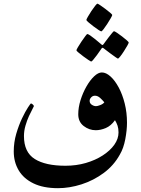

<svg xmlns="http://www.w3.org/2000/svg" viewBox="-20 -882 754 1029"><path d="M660.6 -224.1Q660.6 -184.6 651.4 -135.7Q642.1 -86.9 622.6 -54.2Q590.3 4.9 535.6 45.2Q481 85.4 416.7 106Q352.5 126.5 291 126.5Q211.9 126.5 159.2 100.8Q106.4 75.2 80.1 30.8Q53.7 -13.7 53.7 -70.3Q53.7 -119.1 67.1 -165Q80.6 -210.9 98.1 -247.8Q115.7 -284.7 129.9 -306.2Q144 -327.6 145.5 -327.6Q149.4 -327.6 155.5 -322.3Q161.6 -316.9 161.6 -313Q161.6 -311.5 153.6 -296.9Q145.5 -282.2 135 -259.3Q124.5 -236.3 116.5 -208.5Q108.4 -180.7 108.4 -152.8Q108.4 -66.4 166 -30Q223.6 6.3 330.6 6.3Q388.7 6.3 439.9 -8.5Q491.2 -23.4 530.8 -49.1Q570.3 -74.7 592.8 -106.4Q615.2 -138.2 615.2 -171.9Q615.2 -192.9 610.1 -208.3Q605 -223.6 596.2 -237.8Q574.7 -207.5 546.9 -195.8Q519 -184.1 493.2 -184.1Q458 -184.1 428.7 -206.5Q399.4 -229 399.4 -269.5Q399.4 -306.2 411.6 -345.2Q423.8 -384.3 443.1 -418.2Q462.4 -452.1 484.4 -472.9Q506.3 -493.7 525.9 -493.7Q548.3 -493.7 572 -472.4Q595.7 -451.2 616 -413.6Q636.2 -376 648.4 -327.4Q660.6 -278.8 660.6 -224.1ZM539.1 -333.5Q529.8 -345.2 516.6 -357.2Q503.4 -369.1 488.8 -369.1Q477.1 -369.1 468.8 -360.4Q460.4 -351.6 460.4 -341.8Q460.4 -328.1 471.9 -320.6Q483.4 -313 494.6 -313Q502 -313 516.8 -318.6Q531.7 -324.2 539.1 -333.5ZM581.5 -801.8Q581.5 -798.3 573.7 -784.7Q565.9 -771 555.2 -754.4Q544.4 -737.8 535.2 -725.8Q525.9 -713.9 522.9 -713.9Q519.5 -713.9 507.1 -722.2Q494.6 -730.5 479.7 -741.7Q464.8 -752.9 453.9 -762.5Q442.9 -772 442.9 -774.9Q442.9 -778.3 450.7 -792Q458.5 -805.7 469.2 -822Q480 -838.4 489.5 -850.3Q499 -862.3 502.4 -862.3Q504.9 -862.3 517.1 -854Q529.3 -845.7 544.4 -834.5Q559.6 -823.2 570.6 -813.7Q581.5 -804.2 581.5 -801.8ZM669.9 -654.3Q669.9 -650.9 662.4 -637.5Q654.8 -624 644.3 -607.7Q633.8 -591.3 624.5 -579.6Q615.2 -567.9 612.3 -567.9Q610.4 -567.9 598.9 -575.9Q587.4 -584 573 -594.5Q558.6 -605 547.9 -613.5Q537.1 -622.1 536.1 -622.6Q531.7 -626 528.8 -626Q526.9 -626 523.9 -621.6Q522.9 -620.6 515.9 -610.1Q508.8 -599.6 498.8 -585.9Q488.8 -572.3 480.2 -562.3Q471.7 -552.2 468.8 -552.2Q466.8 -552.2 454.3 -560.3Q441.9 -568.4 427 -579.6Q412.1 -590.8 400.9 -600.1Q389.6 -609.4 389.6 -612.3Q389.6 -615.7 397.7 -629.4Q405.8 -643.1 416.7 -659.4Q427.7 -675.8 436.8 -687.7Q445.8 -699.7 447.8 -699.7Q452.1 -699.7 463.6 -691.9Q475.1 -684.1 488.3 -673.3Q501.5 -662.6 511.2 -654.3Q521 -646 521.5 -645.5Q526.9 -640.6 528.8 -640.6Q532.2 -640.6 536.6 -647.5Q537.1 -648.4 544.7 -658.7Q552.2 -668.9 562.3 -682.1Q572.3 -695.3 580.6 -705.1Q588.9 -714.8 590.8 -714.8Q594.2 -714.8 606.7 -706.5Q619.1 -698.2 633.8 -687Q648.4 -675.8 659.2 -666.3Q669.9 -656.7 669.9 -654.3Z"/></svg>

Font: Scheherazade New SemiBold
Style: Regular
Weight: 600
Designer: SIL International
Foundry: SIL International
Version: Version 4.000